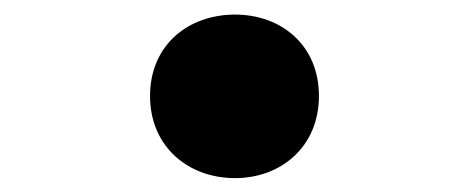

<svg xmlns="http://www.w3.org/2000/svg" viewBox="-20 -472 660 270"><path d="M310.5 -221.5C375 -221.5 428.5 -265.5 428.5 -337C428.5 -409 375 -451.5 310.5 -451.5C245 -451.5 191 -409 191 -337C191 -265.5 245 -221.5 310.5 -221.5Z"/></svg>

Font: Monaspace Krypton ExtraBold
Style: Regular
Weight: 800
Designer: Riley Cran & the Lettermatic Team
Foundry: Lettermatic
Version: Version 1.101 (Monaspace Krypton)